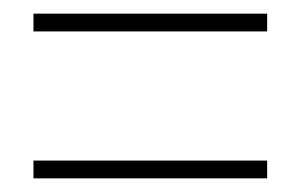

<svg xmlns="http://www.w3.org/2000/svg" viewBox="-20 -493 441 281"><path d="M29 -447H371V-473H29ZM29 -232H371V-258H29Z"/></svg>

Font: Noto Sans Bengali ExtraCondensed Thin
Style: Regular
Weight: 100
Width: 2
Designer: Joana Ranito - Universal Thirst; Jelle Bosma - Monotype Design Team
Foundry: Universal Thirst ehf.
Version: Version 3.000